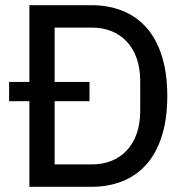

<svg xmlns="http://www.w3.org/2000/svg" viewBox="-20 -718 719 738"><path d="M93 -329H15V-403H93V-698H332Q398 -698 452 -676Q506 -654 544 -610.5Q582 -567 602.5 -501.5Q623 -436 623 -349Q623 -262 602.5 -196.5Q582 -131 544 -87.5Q506 -44 452 -22Q398 0 332 0H93ZM332 -86Q374 -86 408 -99.5Q442 -113 467 -139.5Q492 -166 505.5 -204.5Q519 -243 519 -293V-405Q519 -455 505.5 -493.5Q492 -532 467 -558.5Q442 -585 408 -598.5Q374 -612 332 -612H190V-403H324V-329H190V-86Z"/></svg>

Font: IBM Plex Sans Text
Style: Regular
Weight: 450
Designer: Mike Abbink, Paul van der Laan, Pieter van Rosmalen
Foundry: Bold Monday
Version: Version 3.005